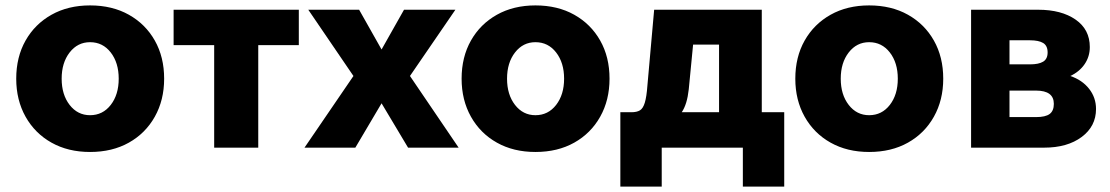

<svg xmlns="http://www.w3.org/2000/svg" viewBox="-20 -546 4103 710"><path d="M313 16Q232 16 170.5 -18.5Q109 -53 74.5 -114.5Q40 -176 40 -255Q40 -335 74.5 -396Q109 -457 170.5 -491.5Q232 -526 313 -526Q395 -526 456.5 -491.5Q518 -457 552.5 -396Q587 -335 587 -255Q587 -176 552.5 -114.5Q518 -53 456.5 -18.5Q395 16 313 16ZM313 -120Q360 -120 389.5 -158Q419 -196 419 -255Q419 -314 389.5 -352Q360 -390 313 -390Q267 -390 237.5 -352Q208 -314 208 -255Q208 -196 237.5 -158Q267 -120 313 -120Z M772 0V-379H622V-510H1085V-379H935V0Z M1294 0H1106L1287 -265L1120 -510H1308L1391 -363L1474 -510H1664L1496 -265L1676 0H1489L1391 -164Z M1960 16Q1879 16 1817.5 -18.5Q1756 -53 1721.5 -114.5Q1687 -176 1687 -255Q1687 -335 1721.5 -396Q1756 -457 1817.5 -491.5Q1879 -526 1960 -526Q2042 -526 2103.5 -491.5Q2165 -457 2199.5 -396Q2234 -335 2234 -255Q2234 -176 2199.5 -114.5Q2165 -53 2103.5 -18.5Q2042 16 1960 16ZM1960 -120Q2007 -120 2036.5 -158Q2066 -196 2066 -255Q2066 -314 2036.5 -352Q2007 -390 1960 -390Q1914 -390 1884.5 -352Q1855 -314 1855 -255Q1855 -196 1884.5 -158Q1914 -120 1960 -120Z M2274 144V-131H2315Q2335 -131 2346.5 -138Q2358 -145 2364.5 -166.5Q2371 -188 2374 -229L2399 -510H2797V-131H2880V144H2727V0H2427V144ZM2527 -216Q2521 -160 2501 -131H2639V-381H2543Z M3194 16Q3113 16 3051.5 -18.5Q2990 -53 2955.5 -114.5Q2921 -176 2921 -255Q2921 -335 2955.5 -396Q2990 -457 3051.5 -491.5Q3113 -526 3194 -526Q3276 -526 3337.5 -491.5Q3399 -457 3433.5 -396Q3468 -335 3468 -255Q3468 -176 3433.5 -114.5Q3399 -53 3337.5 -18.5Q3276 16 3194 16ZM3194 -120Q3241 -120 3270.5 -158Q3300 -196 3300 -255Q3300 -314 3270.5 -352Q3241 -390 3194 -390Q3148 -390 3118.5 -352Q3089 -314 3089 -255Q3089 -196 3118.5 -158Q3148 -120 3194 -120Z M3571 0V-510H3819Q3905 -510 3957.5 -473.5Q4010 -437 4010 -372Q4010 -337 3991 -309Q3972 -281 3938 -265Q3982 -250 4007.5 -217.5Q4033 -185 4033 -143Q4033 -79 3980 -39.5Q3927 0 3841 0ZM3789 -397H3713V-308H3789Q3821 -308 3837.5 -318Q3854 -328 3854 -352Q3854 -377 3837.5 -387Q3821 -397 3789 -397ZM3811 -211H3713V-113H3811Q3846 -113 3861.5 -124.5Q3877 -136 3877 -162Q3877 -211 3811 -211Z"/></svg>

Font: Wix Madefor Text ExtraBold
Style: Regular
Weight: 800
Designer: Dalton Maag Ltd
Foundry: Dalton Maag Ltd
Version: Version 3.100